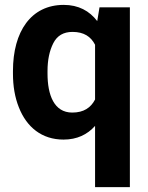

<svg xmlns="http://www.w3.org/2000/svg" viewBox="-20 -558 604 781"><path d="M32.7 -258.8C32.7 -207.5 40.5 -162.1 56.6 -121.6C88.4 -40.5 150.4 9.8 238.3 9.8C293.5 9.8 335.4 -10.7 366.7 -45.9V203.1H508.3V-528.3H384.8L375.5 -472.2C343.8 -513.7 299.3 -538.1 239.3 -538.1C106.4 -538.1 32.7 -430.2 32.7 -269ZM173.3 -269C173.3 -314 181.2 -351.6 196.8 -382.3C212.4 -413.1 238.3 -428.2 274.9 -428.2C321.3 -428.2 349.6 -409.2 366.7 -376V-153.3C349.6 -120.1 320.8 -100.1 273.9 -100.1C199.7 -100.1 173.3 -171.9 173.3 -258.8Z"/></svg>

Font: Vazirmatn
Style: Bold
Weight: 700
Designer: Saber Rastikerdar
Foundry: Saber Rastikerdar
Version: Version 33.003